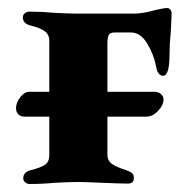

<svg xmlns="http://www.w3.org/2000/svg" viewBox="-20 -456 463 479"><path d="M408 -423Q408 -412 406 -376Q403 -348 403 -322Q403 -267 387 -267Q373 -267 369 -292Q363 -322 346.5 -348.5Q330 -375 307 -375H266Q254 -375 251 -368Q248 -361 248 -348V-227H365Q375 -227 381.5 -221.5Q388 -216 388 -208Q388 -194 374.5 -179.5Q361 -165 345 -165H248V-69Q248 -56 258 -48Q268 -40 296 -31Q305 -28 309.5 -24Q314 -20 314 -12Q314 2 299 2Q280 2 234 0Q190 -2 174 -2Q157 -2 117 0Q86 3 54 3Q48 3 43 -1Q38 -5 38 -11Q38 -26 55 -31Q83 -38 93 -45.5Q103 -53 103 -68V-165H42Q31 -165 25.5 -171Q20 -177 20 -186Q20 -200 30.5 -213.5Q41 -227 53 -227H103V-354Q103 -369 92.5 -377.5Q82 -386 54 -393Q37 -398 37 -413Q37 -419 42 -423Q47 -427 53 -427Q84 -427 116 -424Q156 -422 173 -422H314Q336 -422 368 -431Q373 -432 382 -434Q391 -436 397 -436Q401 -436 404.5 -432.5Q408 -429 408 -423Z"/></svg>

Font: EB Garamond ExtraBold
Style: Regular
Weight: 800
Designer: Georg Duffner and Octavio Pardo
Foundry: Georg Duffner
Version: Version 1.000